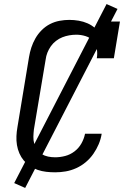

<svg xmlns="http://www.w3.org/2000/svg" viewBox="-20 -841 640 946"><path d="M252 8Q229 8 207.5 5.5Q186 3 165.5 -4Q145 -11 127.5 -23Q110 -35 97 -50.5Q84 -66 75.5 -85.5Q67 -105 63.5 -126.5Q60 -148 61 -170.5Q62 -193 66 -215L123 -560Q127 -584 134.5 -607Q142 -630 154.5 -652Q167 -674 185.5 -692.5Q204 -711 226.5 -722.5Q249 -734 273.5 -738.5Q298 -743 321 -743Q345 -743 368 -739Q391 -735 411.5 -726Q432 -717 449 -702Q466 -687 476 -667L487 -735H571L541 -554H457Q461 -577 457 -600.5Q453 -624 438.5 -640Q424 -656 401.5 -663Q379 -670 356 -670Q339 -670 321.5 -667Q304 -664 287.5 -657.5Q271 -651 256 -639.5Q241 -628 230.5 -613Q220 -598 213.5 -581.5Q207 -565 205 -548L147 -203Q145 -185 144.5 -167.5Q144 -150 148.5 -134Q153 -118 162.5 -104Q172 -90 186 -81.5Q200 -73 217 -69.5Q234 -66 252 -66Q276 -66 301 -72.5Q326 -79 347 -95Q368 -111 381 -134Q394 -157 399 -182H481Q477 -156 466.5 -131Q456 -106 440 -83Q424 -60 402.5 -42Q381 -24 355.5 -12.5Q330 -1 304 3.5Q278 8 252 8ZM104 85 50 61 505 -821 559 -797Z"/></svg>

Font: Iosevka Curly Slab ExObl
Style: Regular
Weight: 400
Width: 7
Italic angle: -9°
Monospace: yes
Designer: Belleve Invis
Foundry: Belleve Invis
Version: Version 11.1.0; ttfautohint (v1.8.3)